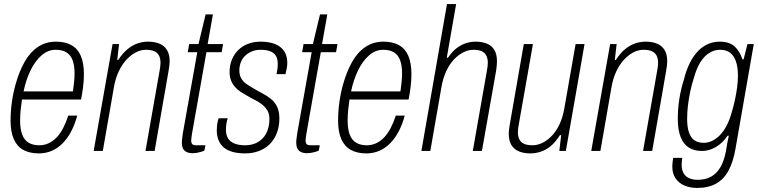

<svg xmlns="http://www.w3.org/2000/svg" viewBox="-20 -743 3732 945"><path d="M171 12Q126 12 95 -5Q64 -22 48 -58Q32 -94 32 -149Q32 -195 38.5 -241Q45 -287 57 -329Q74 -390 100.5 -437.5Q127 -485 166 -511.5Q205 -538 255 -538Q301 -538 332 -520.5Q363 -503 378 -467.5Q393 -432 393 -377Q393 -347 389 -315.5Q385 -284 379 -253H88Q84 -226 81.5 -200Q79 -174 79 -150Q79 -107 89.5 -80Q100 -53 121 -40.5Q142 -28 173 -28Q198 -28 219.5 -38Q241 -48 259 -67Q277 -86 291 -113Q305 -140 316 -174H360Q349 -132 331 -97.5Q313 -63 289 -38.5Q265 -14 235.5 -1Q206 12 171 12ZM96 -293H339Q342 -316 344.5 -338.5Q347 -361 347 -381Q347 -420 337.5 -446Q328 -472 307.5 -485Q287 -498 254 -498Q216 -498 184.5 -470.5Q153 -443 130.5 -397Q108 -351 96 -293Z M441 0 534 -526H566L557 -448H562Q585 -483 609.5 -502.5Q634 -522 659 -530Q684 -538 709 -538Q740 -538 764 -528.5Q788 -519 801.5 -497.5Q815 -476 815 -442Q815 -432 813.5 -420.5Q812 -409 810 -396L741 0H696L765 -392Q767 -403 768.5 -413.5Q770 -424 770 -433Q770 -456 762 -470.5Q754 -485 738 -491.5Q722 -498 698 -498Q674 -498 650 -486Q626 -474 604 -451Q582 -428 565 -393Q548 -358 540 -310L486 0Z M929 11Q909 11 897 4.5Q885 -2 880 -13.5Q875 -25 875 -41Q875 -52 877 -65Q879 -78 881 -93L951 -486H904L911 -526H957L992 -672H1028L1002 -526H1078L1071 -486H996L925 -85Q924 -78 922.5 -67.5Q921 -57 921 -52Q921 -39 926.5 -33.5Q932 -28 945 -28H991L986 -2Q978 2 967.5 5Q957 8 947 9.5Q937 11 929 11Z M1187 12Q1151 12 1124.5 4.5Q1098 -3 1081 -17.5Q1064 -32 1055.5 -53.5Q1047 -75 1047 -101Q1047 -114 1049 -130.5Q1051 -147 1056 -161H1101Q1096 -148 1094 -132Q1092 -116 1092 -104Q1092 -79 1102.5 -62Q1113 -45 1134 -36.5Q1155 -28 1187 -28Q1215 -28 1237 -37.5Q1259 -47 1274.5 -64Q1290 -81 1298 -105Q1306 -129 1306 -157Q1306 -182 1296.5 -198.5Q1287 -215 1271 -228Q1255 -241 1235.5 -250.5Q1216 -260 1196 -272Q1180 -281 1164.5 -291Q1149 -301 1137 -314.5Q1125 -328 1117.5 -346Q1110 -364 1110 -389Q1110 -421 1121 -448.5Q1132 -476 1152 -496Q1172 -516 1200 -527Q1228 -538 1263 -538Q1293 -538 1317.5 -531.5Q1342 -525 1359 -512Q1376 -499 1385 -479.5Q1394 -460 1394 -433Q1394 -421 1391.5 -407Q1389 -393 1385 -378H1341Q1346 -403 1346.5 -413Q1347 -423 1347 -430Q1347 -456 1336 -471Q1325 -486 1306 -492Q1287 -498 1263 -498Q1238 -498 1218.5 -489.5Q1199 -481 1185 -467Q1171 -453 1164.5 -434.5Q1158 -416 1158 -397Q1158 -373 1167.5 -357Q1177 -341 1192.5 -330Q1208 -319 1226 -309Q1247 -296 1269.5 -284.5Q1292 -273 1312 -257.5Q1332 -242 1343.5 -218.5Q1355 -195 1355 -160Q1355 -120 1342.5 -88Q1330 -56 1308 -34Q1286 -12 1255 0Q1224 12 1187 12Z M1492 11Q1472 11 1460 4.5Q1448 -2 1443 -13.5Q1438 -25 1438 -41Q1438 -52 1440 -65Q1442 -78 1444 -93L1514 -486H1467L1474 -526H1520L1555 -672H1591L1565 -526H1641L1634 -486H1559L1488 -85Q1487 -78 1485.5 -67.5Q1484 -57 1484 -52Q1484 -39 1489.5 -33.5Q1495 -28 1508 -28H1554L1549 -2Q1541 2 1530.5 5Q1520 8 1510 9.5Q1500 11 1492 11Z M1783 12Q1738 12 1707 -5Q1676 -22 1660 -58Q1644 -94 1644 -149Q1644 -195 1650.5 -241Q1657 -287 1669 -329Q1686 -390 1712.5 -437.5Q1739 -485 1778 -511.5Q1817 -538 1867 -538Q1913 -538 1944 -520.5Q1975 -503 1990 -467.5Q2005 -432 2005 -377Q2005 -347 2001 -315.5Q1997 -284 1991 -253H1700Q1696 -226 1693.5 -200Q1691 -174 1691 -150Q1691 -107 1701.5 -80Q1712 -53 1733 -40.5Q1754 -28 1785 -28Q1810 -28 1831.5 -38Q1853 -48 1871 -67Q1889 -86 1903 -113Q1917 -140 1928 -174H1972Q1961 -132 1943 -97.5Q1925 -63 1901 -38.5Q1877 -14 1847.5 -1Q1818 12 1783 12ZM1708 -293H1951Q1954 -316 1956.5 -338.5Q1959 -361 1959 -381Q1959 -420 1949.5 -446Q1940 -472 1919.5 -485Q1899 -498 1866 -498Q1828 -498 1796.5 -470.5Q1765 -443 1742.5 -397Q1720 -351 1708 -293Z M2054 0 2180 -723H2225L2179 -459H2185Q2205 -489 2227.5 -506Q2250 -523 2273.5 -530.5Q2297 -538 2321 -538Q2352 -538 2376 -528.5Q2400 -519 2413 -497.5Q2426 -476 2426 -442Q2426 -432 2425 -420.5Q2424 -409 2422 -396L2352 0H2307L2376 -392Q2378 -403 2379.5 -413.5Q2381 -424 2381 -433Q2381 -456 2373 -470.5Q2365 -485 2349.5 -491.5Q2334 -498 2310 -498Q2286 -498 2261.5 -486Q2237 -474 2215 -451Q2193 -428 2176.5 -393Q2160 -358 2152 -310L2098 0Z M2590 12Q2559 12 2535 2.5Q2511 -7 2497.5 -28.5Q2484 -50 2484 -84Q2484 -95 2485.5 -106Q2487 -117 2489 -130L2558 -526H2603L2534 -134Q2532 -123 2530.5 -112.5Q2529 -102 2529 -93Q2529 -70 2537 -55.5Q2545 -41 2561 -34.5Q2577 -28 2601 -28Q2625 -28 2649 -39.5Q2673 -51 2695 -73.5Q2717 -96 2733.5 -130.5Q2750 -165 2758 -212L2813 -526H2857L2765 0H2733L2742 -78H2736Q2714 -43 2690 -23.5Q2666 -4 2640.5 4Q2615 12 2590 12Z M2890 0 2983 -526H3015L3006 -448H3011Q3034 -483 3058.5 -502.5Q3083 -522 3108 -530Q3133 -538 3158 -538Q3189 -538 3213 -528.5Q3237 -519 3250.5 -497.5Q3264 -476 3264 -442Q3264 -432 3262.5 -420.5Q3261 -409 3259 -396L3190 0H3145L3214 -392Q3216 -403 3217.5 -413.5Q3219 -424 3219 -433Q3219 -456 3211 -470.5Q3203 -485 3187 -491.5Q3171 -498 3147 -498Q3123 -498 3099 -486Q3075 -474 3053 -451Q3031 -428 3014 -393Q2997 -358 2989 -310L2935 0Z M3411 182Q3377 182 3349.5 170.5Q3322 159 3305.5 135.5Q3289 112 3289 76Q3289 69 3290 59Q3291 49 3293 34H3338Q3337 43 3336 51Q3335 59 3335 67Q3335 94 3345 110.5Q3355 127 3373 134.5Q3391 142 3413 142Q3451 142 3479 127Q3507 112 3525.5 80.5Q3544 49 3553 1Q3556 -19 3559.5 -38Q3563 -57 3567 -75H3561Q3544 -50 3523.5 -33.5Q3503 -17 3480.5 -8.5Q3458 0 3435 0Q3397 0 3370.5 -16.5Q3344 -33 3330 -68.5Q3316 -104 3316 -158Q3316 -209 3324 -258.5Q3332 -308 3346 -351Q3369 -443 3414.5 -490.5Q3460 -538 3523 -538Q3570 -538 3596 -514Q3622 -490 3634 -451H3640L3659 -526H3690L3600 -11Q3589 53 3566 96Q3543 139 3505 160.5Q3467 182 3411 182ZM3444 -40Q3464 -40 3483.5 -49Q3503 -58 3521.5 -76Q3540 -94 3555.5 -123Q3571 -152 3582 -192Q3591 -222 3597.5 -252.5Q3604 -283 3608 -313Q3612 -343 3612 -370Q3612 -412 3602.5 -440Q3593 -468 3574 -483Q3555 -498 3524 -498Q3497 -498 3472.5 -483.5Q3448 -469 3428.5 -439Q3409 -409 3396 -362Q3385 -329 3377.5 -293.5Q3370 -258 3366 -224Q3362 -190 3362 -158Q3362 -117 3371 -91Q3380 -65 3398 -52.5Q3416 -40 3444 -40Z"/></svg>

Font: Archivo Condensed Thin
Style: Italic
Weight: 250
Width: 3
Italic angle: -10°
Designer: Hector Gatti
Foundry: Omnibus-Type
Version: Version 2.001